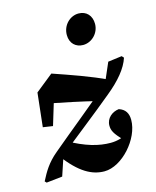

<svg xmlns="http://www.w3.org/2000/svg" viewBox="-133 -828 762 936"><g transform="rotate(-15 248.0 -360.0)"><path d="M277.7 28C366.9 28 467.8 -85.5 467.8 -180.7C467.8 -214 454.4 -236.7 422.6 -246.9C388.9 -243.2 357.6 -218.4 357.6 -180.7C357.6 -157.3 366 -138.1 407.2 -97H429.4V-121.4C408 -108.6 377.2 -98.3 343 -98.3C284.6 -98.3 219.2 -114.6 130.9 -164.8L82.4 -101.4C154.3 -3.7 216.5 28 277.7 28ZM71.2 -0.7 104.2 -99.5C198.3 -176.6 295 -250.6 390 -329.6C453.2 -381.2 495.8 -431.9 512.2 -482.7L503.1 -492.7L433.1 -483.6L390.8 -386C286.9 -295.9 179.9 -211 76 -123.5C26.9 -82.5 5.4 -44.3 -17.4 0L-9.4 8.1L71.2 -0.7ZM42.1 -257.5 91.7 -250.1 146 -429.1 82.7 -365.7C175.4 -347.4 254.2 -331.1 339.8 -310.2L419.3 -395.7C329.8 -437.9 242 -467.6 149.9 -499.5L60.8 -428L42.1 -257.5ZM336.4 -593.8C379.8 -593.8 418.6 -631.4 418.6 -678.7C418.6 -720.7 392.6 -748.2 353.3 -748.2C310.7 -748.2 271.5 -711.6 271.5 -661.4C271.5 -618.4 300 -593.8 336.4 -593.8Z"/></g></svg>

Font: Source Serif 4 Variable
Style: Italic
Weight: 400
Italic angle: -12°
Designer: Frank Grießhammer
Foundry: Adobe Systems Incorporated
Version: Version 4.004;hotconv 1.0.116;makeotfexe 2.5.65601